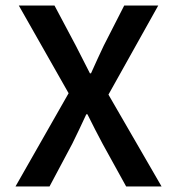

<svg xmlns="http://www.w3.org/2000/svg" viewBox="-20 -674 640 694"><path d="M36 0 228 -337 48 -654H177L254 -509Q266 -486 278 -462Q290 -438 305 -409H309Q322 -438 333 -462Q344 -486 355 -509L429 -654H552L372 -332L564 0H436L351 -154Q337 -180 324 -205.5Q311 -231 296 -261H292Q278 -231 266 -205.5Q254 -180 241 -154L159 0Z"/></svg>

Font: Source Code Pro Semibold
Style: Regular
Weight: 600
Monospace: yes
Designer: Paul D. Hunt, Teo Tuominen
Foundry: Adobe Systems Incorporated
Version: Version 2.030;PS 1.000;hotconv 16.6.51;makeotf.lib2.5.65220